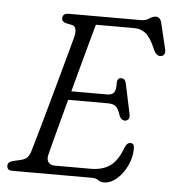

<svg xmlns="http://www.w3.org/2000/svg" viewBox="-53 -768 751 833"><g transform="rotate(5 323.0 -352.0)"><path d="M377 0H29Q16.5 0 11.5 -6Q6.5 -12 6.5 -20Q6.5 -36.5 28.5 -42.5L61 -50Q77.5 -53.5 87.8 -62Q98 -70.5 104.5 -90.5Q107.5 -100 117.8 -136Q128 -172 142.8 -223.8Q157.5 -275.5 173.5 -333.8Q189.5 -392 204.8 -447Q220 -502 231.5 -544.2Q243 -586.5 248 -605.5Q252 -624.5 248.8 -637Q245.5 -649.5 234.5 -652.5L207.5 -658Q188 -663 188 -678Q188 -700 215 -700H529Q549.5 -700 564.2 -710.2Q579 -720.5 593 -720.5Q612.5 -720.5 618 -694L644.5 -583.5Q648 -568.5 642.5 -560.5Q637 -552.5 627.5 -552Q607 -550.5 595 -581.5Q574 -630 552.8 -646.5Q531.5 -663 504 -663H336Q327.5 -633 314.5 -585.5Q301.5 -538 286 -481Q270.5 -424 255 -366H411Q431.5 -366 440.5 -377.5Q449.5 -389 448 -423.5Q450.5 -441.5 465.5 -441.5Q475.5 -441.5 480.5 -436Q485.5 -430.5 487 -422.5L515.5 -288Q518 -273.5 512 -266.5Q506 -259.5 497.5 -259.5Q481 -259.5 473 -279Q463 -310.5 451.2 -319.2Q439.5 -328 417 -328H244.5Q228.5 -269 214.8 -217.5Q201 -166 191.8 -130.5Q182.5 -95 180 -84.5Q174.5 -63 183.2 -50.8Q192 -38.5 212 -38.5H368Q419.5 -38.5 452.5 -62Q485.5 -85.5 507.5 -146Q516 -165 530 -165Q547 -165 547 -142Q547 -104 530 -67.8Q513 -31.5 486 -8Q459 15.5 428.5 15.5Q416 15.5 405 7.8Q394 0 377 0Z"/></g></svg>

Font: Fraunces 9pt S100 Light
Style: Italic
Weight: 300
Italic angle: -16°
Version: Version 1.000; ttfautohint (v1.8.3)